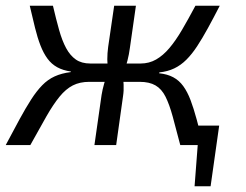

<svg xmlns="http://www.w3.org/2000/svg" viewBox="-28 -507 860 671"><path d="M738 -68 708 144H652L663 0H609L618 -68ZM157 -487Q168 -440 178.5 -402.5Q189 -365 203 -339Q217 -313 237 -299Q257 -285 288 -285L284 -221Q251 -221 226.5 -208.5Q202 -196 180 -169Q158 -142 134 -100Q110 -58 78 0H-8Q19 -51 40.5 -90.5Q62 -130 81 -159.5Q100 -189 119.5 -209Q139 -229 163 -240Q187 -251 219 -255L220 -257Q192 -261 172 -272Q152 -283 138 -302Q124 -321 113.5 -348Q103 -375 94.5 -409.5Q86 -444 76 -487ZM360 -285 351 -221H258L267 -285ZM447 -487 426 -340Q423 -317 417.5 -295.5Q412 -274 401 -251Q403 -232 404 -211Q405 -190 402 -171L378 0H302L327 -175Q330 -194 336 -215Q342 -236 351 -258Q347 -278 347 -299.5Q347 -321 350 -343L371 -487ZM490 -285 481 -221H393L402 -285ZM740 -487Q718 -444 698.5 -408.5Q679 -373 661 -345.5Q643 -318 623.5 -298.5Q604 -279 581 -268Q558 -257 529 -254L528 -251Q557 -248 577.5 -237Q598 -226 612.5 -206Q627 -186 638 -157Q649 -128 659.5 -89Q670 -50 683 0H602Q587 -58 575.5 -100Q564 -142 550.5 -169Q537 -196 515.5 -208.5Q494 -221 460 -221L463 -285Q493 -285 517.5 -299Q542 -313 564 -339Q586 -365 608 -402.5Q630 -440 655 -487Z"/></svg>

Font: Exo 2
Style: Italic
Weight: 400
Italic angle: -8°
Designer: Natanael Gama
Foundry: Natanael Gama
Version: Version 2.010